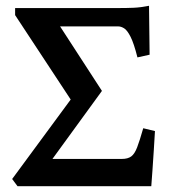

<svg xmlns="http://www.w3.org/2000/svg" viewBox="-20 -643 587 663"><path d="M515.1 -190.4Q513.7 -164.6 511.2 -126.2Q508.8 -87.9 506.3 -52.7Q503.9 -17.6 502.4 0H40.5L22 -24.9L224.1 -299.3L32.2 -590.8V-615.2H390.6Q418 -615.2 441.7 -616.2Q465.3 -617.2 494.6 -623L496.6 -454.1L454.6 -444.8Q442.4 -493.2 430.9 -515.9Q419.4 -538.6 408.7 -545.2Q397.9 -551.8 388.7 -551.8H187.5L332 -329.1L161.1 -94.2H400.9Q421.4 -94.2 433.1 -102.8Q444.8 -111.3 453.6 -134.3Q462.4 -157.2 474.6 -200.2Z"/></svg>

Font: Gentium Plus
Style: Bold
Weight: 700
Designer: Victor Gaultney, Annie Olsen, Iska Routamaa, Becca Hirsbrunner
Foundry: SIL International
Version: Version 6.101